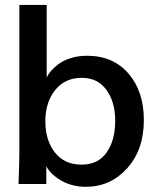

<svg xmlns="http://www.w3.org/2000/svg" viewBox="-20 -737 666 769"><path d="M306.6 -77.6Q373 -77.6 407.2 -126.5Q441.4 -175.3 441.4 -253.4Q441.4 -329.1 406.2 -377Q371.1 -425.3 307.6 -425.3Q240.2 -425.3 200.7 -376Q161.6 -326.7 161.6 -251.5Q161.6 -175.3 199.7 -126.5Q238.3 -77.6 306.6 -77.6ZM324.2 11.2Q270 11.2 227.1 -12.7Q184.1 -37.1 165.5 -70.8V0H54.2Q56.2 -51.3 56.9 -84.2Q57.6 -117.2 57.6 -132.8V-717.3H167V-425.8Q178.2 -453.1 215.3 -481Q234.4 -495.1 263.9 -504.4Q293.5 -513.7 328.6 -513.7Q433.1 -513.7 494.6 -442.4Q556.2 -371.1 556.2 -255.9Q556.2 -137.2 489.3 -63Q422.4 11.2 324.2 11.2Z"/></svg>

Font: Ride Light
Style: Bold
Weight: 600
Version: Version 3.000